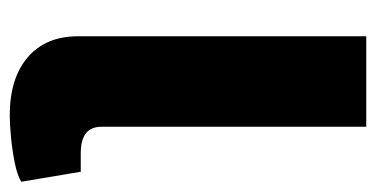

<svg xmlns="http://www.w3.org/2000/svg" viewBox="-204 -536 753 384"><g transform="rotate(90 172.0 -343.5)"><path d="M233 -700V-171Q233 -149 246.5 -139Q260 -129 286 -129H323L343 -10Q330 -2 305 3Q280 8 254 10.5Q228 13 210 13Q136 13 94 -23Q52 -59 52 -124V-700Z"/></g></svg>

Font: Exo 2 ExtraBold
Style: Regular
Weight: 800
Designer: Natanael Gama
Foundry: Natanael Gama
Version: Version 2.010